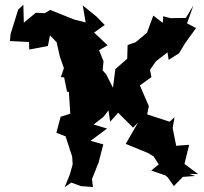

<svg xmlns="http://www.w3.org/2000/svg" viewBox="-20 -769 865 814"><path d="M481 -291 544 -228 565 -249 513 -159 608 -120 631 -106 653 -72 621 -46 682 -25 691 -17 717 20 755 -19 807 -23 782 -32 820 -31 762 -74 782 -155 727 -151 712 -226 720 -272 699 -253 604 -284 611 -319 573 -407 622 -442 616 -473 641 -509 690 -547 695 -515 739 -543 763 -583 811 -650 773 -670 800 -746 768 -693 703 -692 672 -700 670 -672 630 -703 603 -630 555 -590 521 -578 519 -507 533 -532 469 -476 459 -397 430 -454 415 -471 419 -509 400 -556 436 -577 379 -631 424 -663 390 -698 331 -746 343 -674 295 -686 193 -727 170 -713 132 -715 81 -673 79 -749 57 -728 25 -625 22 -595 103 -591 104 -559 183 -574 192 -619 220 -590 234 -528 251 -480 238 -442 252 -441 264 -381 272 -379 278 -287 237 -274 219 -206 258 -191 286 -105 288 -72 276 -29 254 25 282 5 323 20 374 24 370 -10 398 -80 418 -157 364 -172 434 -224 377 -241 419 -274 440 -301 447 -253Z"/></svg>

Font: Asimov Aggro
Style: Medium
Weight: 500
Designer: Google
Version: Version 2.000980; 2014